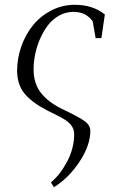

<svg xmlns="http://www.w3.org/2000/svg" viewBox="-20 -472 483 795"><path d="M50.8 -178.2Q50.8 -231 68.6 -280.8Q86.4 -330.6 117.4 -368.4Q148.4 -406.2 193.4 -429.2Q238.3 -452.1 289.1 -452.1Q364.7 -452.1 414.1 -412.1L399.9 -314H376L363.8 -383.8Q335.9 -422.9 284.2 -422.9Q252.9 -422.9 225.3 -407.7Q197.8 -392.6 178.7 -367.7Q159.7 -342.8 146 -311.5Q132.3 -280.3 125.7 -247.8Q119.1 -215.3 119.1 -185.1Q119.1 -125.5 150.1 -86.7Q181.2 -47.9 236.8 -21Q309.6 13.7 331.8 30.5Q354 47.4 354 69.8Q354 129.9 309.1 197.8Q264.2 265.6 203.1 303.2L190.9 283.2Q228.5 252.4 257.8 197.3Q287.1 142.1 287.1 83Q287.1 60.5 271.7 42.7Q256.3 24.9 214.8 4.9Q171.4 -15.6 143.6 -32.7Q115.7 -49.8 93.5 -71.5Q71.3 -93.3 61.3 -119.1Q51.3 -145 50.8 -178.2Z"/></svg>

Font: Dihjauti S
Style: Italic
Weight: 400
Italic angle: -9°
Designer: T. Christopher White
Version: Version 3.0.0